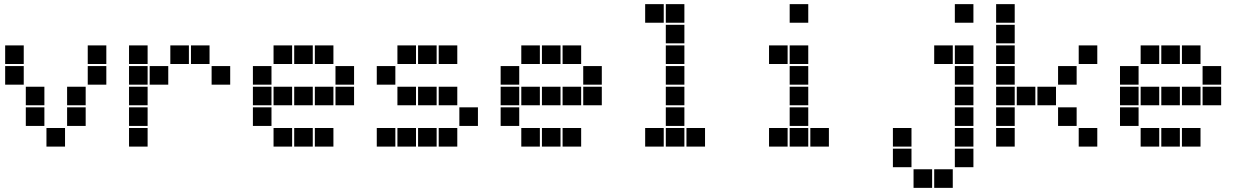

<svg xmlns="http://www.w3.org/2000/svg" viewBox="-20 -715 6040 930"><path d="M6 -495Q5 -495 5 -495Q5 -495 5 -494V-406Q5 -405 5 -405Q5 -405 6 -405H94Q95 -405 95 -405Q95 -405 95 -406V-494Q95 -495 95 -495Q95 -495 94 -495ZM406 -495Q405 -495 405 -495Q405 -495 405 -494V-406Q405 -405 405 -405Q405 -405 406 -405H494Q495 -405 495 -405Q495 -405 495 -406V-494Q495 -495 495 -495Q495 -495 494 -495ZM6 -395Q5 -395 5 -395Q5 -395 5 -394V-306Q5 -305 5 -305Q5 -305 6 -305H94Q95 -305 95 -305Q95 -305 95 -306V-394Q95 -395 95 -395Q95 -395 94 -395ZM406 -395Q405 -395 405 -395Q405 -395 405 -394V-306Q405 -305 405 -305Q405 -305 406 -305H494Q495 -305 495 -305Q495 -305 495 -306V-394Q495 -395 495 -395Q495 -395 494 -395ZM106 -295Q105 -295 105 -295Q105 -295 105 -294V-206Q105 -205 105 -205Q105 -205 106 -205H194Q195 -205 195 -205Q195 -205 195 -206V-294Q195 -295 195 -295Q195 -295 194 -295ZM306 -295Q305 -295 305 -295Q305 -295 305 -294V-206Q305 -205 305 -205Q305 -205 306 -205H394Q395 -205 395 -205Q395 -205 395 -206V-294Q395 -295 395 -295Q395 -295 394 -295ZM106 -195Q105 -195 105 -195Q105 -195 105 -194V-106Q105 -105 105 -105Q105 -105 106 -105H194Q195 -105 195 -105Q195 -105 195 -106V-194Q195 -195 195 -195Q195 -195 194 -195ZM306 -195Q305 -195 305 -195Q305 -195 305 -194V-106Q305 -105 305 -105Q305 -105 306 -105H394Q395 -105 395 -105Q395 -105 395 -106V-194Q395 -195 395 -195Q395 -195 394 -195ZM206 -95Q205 -95 205 -95Q205 -95 205 -94V-6Q205 -5 205 -5Q205 -5 206 -5H294Q295 -5 295 -5Q295 -5 295 -6V-94Q295 -95 295 -95Q295 -95 294 -95Z M606 -495Q605 -495 605 -495Q605 -495 605 -494V-406Q605 -405 605 -405Q605 -405 606 -405H694Q695 -405 695 -405Q695 -405 695 -406V-494Q695 -495 695 -495Q695 -495 694 -495ZM806 -495Q805 -495 805 -495Q805 -495 805 -494V-406Q805 -405 805 -405Q805 -405 806 -405H894Q895 -405 895 -405Q895 -405 895 -406V-494Q895 -495 895 -495Q895 -495 894 -495ZM906 -495Q905 -495 905 -495Q905 -495 905 -494V-406Q905 -405 905 -405Q905 -405 906 -405H994Q995 -405 995 -405Q995 -405 995 -406V-494Q995 -495 995 -495Q995 -495 994 -495ZM606 -395Q605 -395 605 -395Q605 -395 605 -394V-306Q605 -305 605 -305Q605 -305 606 -305H694Q695 -305 695 -305Q695 -305 695 -306V-394Q695 -395 695 -395Q695 -395 694 -395ZM706 -395Q705 -395 705 -395Q705 -395 705 -394V-306Q705 -305 705 -305Q705 -305 706 -305H794Q795 -305 795 -305Q795 -305 795 -306V-394Q795 -395 795 -395Q795 -395 794 -395ZM1006 -395Q1005 -395 1005 -395Q1005 -395 1005 -394V-306Q1005 -305 1005 -305Q1005 -305 1006 -305H1094Q1095 -305 1095 -305Q1095 -305 1095 -306V-394Q1095 -395 1095 -395Q1095 -395 1094 -395ZM606 -295Q605 -295 605 -295Q605 -295 605 -294V-206Q605 -205 605 -205Q605 -205 606 -205H694Q695 -205 695 -205Q695 -205 695 -206V-294Q695 -295 695 -295Q695 -295 694 -295ZM606 -195Q605 -195 605 -195Q605 -195 605 -194V-106Q605 -105 605 -105Q605 -105 606 -105H694Q695 -105 695 -105Q695 -105 695 -106V-194Q695 -195 695 -195Q695 -195 694 -195ZM606 -95Q605 -95 605 -95Q605 -95 605 -94V-6Q605 -5 605 -5Q605 -5 606 -5H694Q695 -5 695 -5Q695 -5 695 -6V-94Q695 -95 695 -95Q695 -95 694 -95Z M1306 -495Q1305 -495 1305 -495Q1305 -495 1305 -494V-406Q1305 -405 1305 -405Q1305 -405 1306 -405H1394Q1395 -405 1395 -405Q1395 -405 1395 -406V-494Q1395 -495 1395 -495Q1395 -495 1394 -495ZM1406 -495Q1405 -495 1405 -495Q1405 -495 1405 -494V-406Q1405 -405 1405 -405Q1405 -405 1406 -405H1494Q1495 -405 1495 -405Q1495 -405 1495 -406V-494Q1495 -495 1495 -495Q1495 -495 1494 -495ZM1506 -495Q1505 -495 1505 -495Q1505 -495 1505 -494V-406Q1505 -405 1505 -405Q1505 -405 1506 -405H1594Q1595 -405 1595 -405Q1595 -405 1595 -406V-494Q1595 -495 1595 -495Q1595 -495 1594 -495ZM1206 -395Q1205 -395 1205 -395Q1205 -395 1205 -394V-306Q1205 -305 1205 -305Q1205 -305 1206 -305H1294Q1295 -305 1295 -305Q1295 -305 1295 -306V-394Q1295 -395 1295 -395Q1295 -395 1294 -395ZM1606 -395Q1605 -395 1605 -395Q1605 -395 1605 -394V-306Q1605 -305 1605 -305Q1605 -305 1606 -305H1694Q1695 -305 1695 -305Q1695 -305 1695 -306V-394Q1695 -395 1695 -395Q1695 -395 1694 -395ZM1206 -295Q1205 -295 1205 -295Q1205 -295 1205 -294V-206Q1205 -205 1205 -205Q1205 -205 1206 -205H1294Q1295 -205 1295 -205Q1295 -205 1295 -206V-294Q1295 -295 1295 -295Q1295 -295 1294 -295ZM1306 -295Q1305 -295 1305 -295Q1305 -295 1305 -294V-206Q1305 -205 1305 -205Q1305 -205 1306 -205H1394Q1395 -205 1395 -205Q1395 -205 1395 -206V-294Q1395 -295 1395 -295Q1395 -295 1394 -295ZM1406 -295Q1405 -295 1405 -295Q1405 -295 1405 -294V-206Q1405 -205 1405 -205Q1405 -205 1406 -205H1494Q1495 -205 1495 -205Q1495 -205 1495 -206V-294Q1495 -295 1495 -295Q1495 -295 1494 -295ZM1506 -295Q1505 -295 1505 -295Q1505 -295 1505 -294V-206Q1505 -205 1505 -205Q1505 -205 1506 -205H1594Q1595 -205 1595 -205Q1595 -205 1595 -206V-294Q1595 -295 1595 -295Q1595 -295 1594 -295ZM1606 -295Q1605 -295 1605 -295Q1605 -295 1605 -294V-206Q1605 -205 1605 -205Q1605 -205 1606 -205H1694Q1695 -205 1695 -205Q1695 -205 1695 -206V-294Q1695 -295 1695 -295Q1695 -295 1694 -295ZM1206 -195Q1205 -195 1205 -195Q1205 -195 1205 -194V-106Q1205 -105 1205 -105Q1205 -105 1206 -105H1294Q1295 -105 1295 -105Q1295 -105 1295 -106V-194Q1295 -195 1295 -195Q1295 -195 1294 -195ZM1306 -95Q1305 -95 1305 -95Q1305 -95 1305 -94V-6Q1305 -5 1305 -5Q1305 -5 1306 -5H1394Q1395 -5 1395 -5Q1395 -5 1395 -6V-94Q1395 -95 1395 -95Q1395 -95 1394 -95ZM1406 -95Q1405 -95 1405 -95Q1405 -95 1405 -94V-6Q1405 -5 1405 -5Q1405 -5 1406 -5H1494Q1495 -5 1495 -5Q1495 -5 1495 -6V-94Q1495 -95 1495 -95Q1495 -95 1494 -95ZM1506 -95Q1505 -95 1505 -95Q1505 -95 1505 -94V-6Q1505 -5 1505 -5Q1505 -5 1506 -5H1594Q1595 -5 1595 -5Q1595 -5 1595 -6V-94Q1595 -95 1595 -95Q1595 -95 1594 -95Z M1906 -495Q1905 -495 1905 -495Q1905 -495 1905 -494V-406Q1905 -405 1905 -405Q1905 -405 1906 -405H1994Q1995 -405 1995 -405Q1995 -405 1995 -406V-494Q1995 -495 1995 -495Q1995 -495 1994 -495ZM2006 -495Q2005 -495 2005 -495Q2005 -495 2005 -494V-406Q2005 -405 2005 -405Q2005 -405 2006 -405H2094Q2095 -405 2095 -405Q2095 -405 2095 -406V-494Q2095 -495 2095 -495Q2095 -495 2094 -495ZM2106 -495Q2105 -495 2105 -495Q2105 -495 2105 -494V-406Q2105 -405 2105 -405Q2105 -405 2106 -405H2194Q2195 -405 2195 -405Q2195 -405 2195 -406V-494Q2195 -495 2195 -495Q2195 -495 2194 -495ZM1806 -395Q1805 -395 1805 -395Q1805 -395 1805 -394V-306Q1805 -305 1805 -305Q1805 -305 1806 -305H1894Q1895 -305 1895 -305Q1895 -305 1895 -306V-394Q1895 -395 1895 -395Q1895 -395 1894 -395ZM1906 -295Q1905 -295 1905 -295Q1905 -295 1905 -294V-206Q1905 -205 1905 -205Q1905 -205 1906 -205H1994Q1995 -205 1995 -205Q1995 -205 1995 -206V-294Q1995 -295 1995 -295Q1995 -295 1994 -295ZM2006 -295Q2005 -295 2005 -295Q2005 -295 2005 -294V-206Q2005 -205 2005 -205Q2005 -205 2006 -205H2094Q2095 -205 2095 -205Q2095 -205 2095 -206V-294Q2095 -295 2095 -295Q2095 -295 2094 -295ZM2106 -295Q2105 -295 2105 -295Q2105 -295 2105 -294V-206Q2105 -205 2105 -205Q2105 -205 2106 -205H2194Q2195 -205 2195 -205Q2195 -205 2195 -206V-294Q2195 -295 2195 -295Q2195 -295 2194 -295ZM2206 -195Q2205 -195 2205 -195Q2205 -195 2205 -194V-106Q2205 -105 2205 -105Q2205 -105 2206 -105H2294Q2295 -105 2295 -105Q2295 -105 2295 -106V-194Q2295 -195 2295 -195Q2295 -195 2294 -195ZM1806 -95Q1805 -95 1805 -95Q1805 -95 1805 -94V-6Q1805 -5 1805 -5Q1805 -5 1806 -5H1894Q1895 -5 1895 -5Q1895 -5 1895 -6V-94Q1895 -95 1895 -95Q1895 -95 1894 -95ZM1906 -95Q1905 -95 1905 -95Q1905 -95 1905 -94V-6Q1905 -5 1905 -5Q1905 -5 1906 -5H1994Q1995 -5 1995 -5Q1995 -5 1995 -6V-94Q1995 -95 1995 -95Q1995 -95 1994 -95ZM2006 -95Q2005 -95 2005 -95Q2005 -95 2005 -94V-6Q2005 -5 2005 -5Q2005 -5 2006 -5H2094Q2095 -5 2095 -5Q2095 -5 2095 -6V-94Q2095 -95 2095 -95Q2095 -95 2094 -95ZM2106 -95Q2105 -95 2105 -95Q2105 -95 2105 -94V-6Q2105 -5 2105 -5Q2105 -5 2106 -5H2194Q2195 -5 2195 -5Q2195 -5 2195 -6V-94Q2195 -95 2195 -95Q2195 -95 2194 -95Z M2506 -495Q2505 -495 2505 -495Q2505 -495 2505 -494V-406Q2505 -405 2505 -405Q2505 -405 2506 -405H2594Q2595 -405 2595 -405Q2595 -405 2595 -406V-494Q2595 -495 2595 -495Q2595 -495 2594 -495ZM2606 -495Q2605 -495 2605 -495Q2605 -495 2605 -494V-406Q2605 -405 2605 -405Q2605 -405 2606 -405H2694Q2695 -405 2695 -405Q2695 -405 2695 -406V-494Q2695 -495 2695 -495Q2695 -495 2694 -495ZM2706 -495Q2705 -495 2705 -495Q2705 -495 2705 -494V-406Q2705 -405 2705 -405Q2705 -405 2706 -405H2794Q2795 -405 2795 -405Q2795 -405 2795 -406V-494Q2795 -495 2795 -495Q2795 -495 2794 -495ZM2406 -395Q2405 -395 2405 -395Q2405 -395 2405 -394V-306Q2405 -305 2405 -305Q2405 -305 2406 -305H2494Q2495 -305 2495 -305Q2495 -305 2495 -306V-394Q2495 -395 2495 -395Q2495 -395 2494 -395ZM2806 -395Q2805 -395 2805 -395Q2805 -395 2805 -394V-306Q2805 -305 2805 -305Q2805 -305 2806 -305H2894Q2895 -305 2895 -305Q2895 -305 2895 -306V-394Q2895 -395 2895 -395Q2895 -395 2894 -395ZM2406 -295Q2405 -295 2405 -295Q2405 -295 2405 -294V-206Q2405 -205 2405 -205Q2405 -205 2406 -205H2494Q2495 -205 2495 -205Q2495 -205 2495 -206V-294Q2495 -295 2495 -295Q2495 -295 2494 -295ZM2506 -295Q2505 -295 2505 -295Q2505 -295 2505 -294V-206Q2505 -205 2505 -205Q2505 -205 2506 -205H2594Q2595 -205 2595 -205Q2595 -205 2595 -206V-294Q2595 -295 2595 -295Q2595 -295 2594 -295ZM2606 -295Q2605 -295 2605 -295Q2605 -295 2605 -294V-206Q2605 -205 2605 -205Q2605 -205 2606 -205H2694Q2695 -205 2695 -205Q2695 -205 2695 -206V-294Q2695 -295 2695 -295Q2695 -295 2694 -295ZM2706 -295Q2705 -295 2705 -295Q2705 -295 2705 -294V-206Q2705 -205 2705 -205Q2705 -205 2706 -205H2794Q2795 -205 2795 -205Q2795 -205 2795 -206V-294Q2795 -295 2795 -295Q2795 -295 2794 -295ZM2806 -295Q2805 -295 2805 -295Q2805 -295 2805 -294V-206Q2805 -205 2805 -205Q2805 -205 2806 -205H2894Q2895 -205 2895 -205Q2895 -205 2895 -206V-294Q2895 -295 2895 -295Q2895 -295 2894 -295ZM2406 -195Q2405 -195 2405 -195Q2405 -195 2405 -194V-106Q2405 -105 2405 -105Q2405 -105 2406 -105H2494Q2495 -105 2495 -105Q2495 -105 2495 -106V-194Q2495 -195 2495 -195Q2495 -195 2494 -195ZM2506 -95Q2505 -95 2505 -95Q2505 -95 2505 -94V-6Q2505 -5 2505 -5Q2505 -5 2506 -5H2594Q2595 -5 2595 -5Q2595 -5 2595 -6V-94Q2595 -95 2595 -95Q2595 -95 2594 -95ZM2606 -95Q2605 -95 2605 -95Q2605 -95 2605 -94V-6Q2605 -5 2605 -5Q2605 -5 2606 -5H2694Q2695 -5 2695 -5Q2695 -5 2695 -6V-94Q2695 -95 2695 -95Q2695 -95 2694 -95ZM2706 -95Q2705 -95 2705 -95Q2705 -95 2705 -94V-6Q2705 -5 2705 -5Q2705 -5 2706 -5H2794Q2795 -5 2795 -5Q2795 -5 2795 -6V-94Q2795 -95 2795 -95Q2795 -95 2794 -95Z M3106 -695Q3105 -695 3105 -695Q3105 -695 3105 -694V-606Q3105 -605 3105 -605Q3105 -605 3106 -605H3194Q3195 -605 3195 -605Q3195 -605 3195 -606V-694Q3195 -695 3195 -695Q3195 -695 3194 -695ZM3206 -695Q3205 -695 3205 -695Q3205 -695 3205 -694V-606Q3205 -605 3205 -605Q3205 -605 3206 -605H3294Q3295 -605 3295 -605Q3295 -605 3295 -606V-694Q3295 -695 3295 -695Q3295 -695 3294 -695ZM3206 -595Q3205 -595 3205 -595Q3205 -595 3205 -594V-506Q3205 -505 3205 -505Q3205 -505 3206 -505H3294Q3295 -505 3295 -505Q3295 -505 3295 -506V-594Q3295 -595 3295 -595Q3295 -595 3294 -595ZM3206 -495Q3205 -495 3205 -495Q3205 -495 3205 -494V-406Q3205 -405 3205 -405Q3205 -405 3206 -405H3294Q3295 -405 3295 -405Q3295 -405 3295 -406V-494Q3295 -495 3295 -495Q3295 -495 3294 -495ZM3206 -395Q3205 -395 3205 -395Q3205 -395 3205 -394V-306Q3205 -305 3205 -305Q3205 -305 3206 -305H3294Q3295 -305 3295 -305Q3295 -305 3295 -306V-394Q3295 -395 3295 -395Q3295 -395 3294 -395ZM3206 -295Q3205 -295 3205 -295Q3205 -295 3205 -294V-206Q3205 -205 3205 -205Q3205 -205 3206 -205H3294Q3295 -205 3295 -205Q3295 -205 3295 -206V-294Q3295 -295 3295 -295Q3295 -295 3294 -295ZM3206 -195Q3205 -195 3205 -195Q3205 -195 3205 -194V-106Q3205 -105 3205 -105Q3205 -105 3206 -105H3294Q3295 -105 3295 -105Q3295 -105 3295 -106V-194Q3295 -195 3295 -195Q3295 -195 3294 -195ZM3106 -95Q3105 -95 3105 -95Q3105 -95 3105 -94V-6Q3105 -5 3105 -5Q3105 -5 3106 -5H3194Q3195 -5 3195 -5Q3195 -5 3195 -6V-94Q3195 -95 3195 -95Q3195 -95 3194 -95ZM3206 -95Q3205 -95 3205 -95Q3205 -95 3205 -94V-6Q3205 -5 3205 -5Q3205 -5 3206 -5H3294Q3295 -5 3295 -5Q3295 -5 3295 -6V-94Q3295 -95 3295 -95Q3295 -95 3294 -95ZM3306 -95Q3305 -95 3305 -95Q3305 -95 3305 -94V-6Q3305 -5 3305 -5Q3305 -5 3306 -5H3394Q3395 -5 3395 -5Q3395 -5 3395 -6V-94Q3395 -95 3395 -95Q3395 -95 3394 -95Z M3806 -695Q3805 -695 3805 -695Q3805 -695 3805 -694V-606Q3805 -605 3805 -605Q3805 -605 3806 -605H3894Q3895 -605 3895 -605Q3895 -605 3895 -606V-694Q3895 -695 3895 -695Q3895 -695 3894 -695ZM3706 -495Q3705 -495 3705 -495Q3705 -495 3705 -494V-406Q3705 -405 3705 -405Q3705 -405 3706 -405H3794Q3795 -405 3795 -405Q3795 -405 3795 -406V-494Q3795 -495 3795 -495Q3795 -495 3794 -495ZM3806 -495Q3805 -495 3805 -495Q3805 -495 3805 -494V-406Q3805 -405 3805 -405Q3805 -405 3806 -405H3894Q3895 -405 3895 -405Q3895 -405 3895 -406V-494Q3895 -495 3895 -495Q3895 -495 3894 -495ZM3806 -395Q3805 -395 3805 -395Q3805 -395 3805 -394V-306Q3805 -305 3805 -305Q3805 -305 3806 -305H3894Q3895 -305 3895 -305Q3895 -305 3895 -306V-394Q3895 -395 3895 -395Q3895 -395 3894 -395ZM3806 -295Q3805 -295 3805 -295Q3805 -295 3805 -294V-206Q3805 -205 3805 -205Q3805 -205 3806 -205H3894Q3895 -205 3895 -205Q3895 -205 3895 -206V-294Q3895 -295 3895 -295Q3895 -295 3894 -295ZM3806 -195Q3805 -195 3805 -195Q3805 -195 3805 -194V-106Q3805 -105 3805 -105Q3805 -105 3806 -105H3894Q3895 -105 3895 -105Q3895 -105 3895 -106V-194Q3895 -195 3895 -195Q3895 -195 3894 -195ZM3706 -95Q3705 -95 3705 -95Q3705 -95 3705 -94V-6Q3705 -5 3705 -5Q3705 -5 3706 -5H3794Q3795 -5 3795 -5Q3795 -5 3795 -6V-94Q3795 -95 3795 -95Q3795 -95 3794 -95ZM3806 -95Q3805 -95 3805 -95Q3805 -95 3805 -94V-6Q3805 -5 3805 -5Q3805 -5 3806 -5H3894Q3895 -5 3895 -5Q3895 -5 3895 -6V-94Q3895 -95 3895 -95Q3895 -95 3894 -95ZM3906 -95Q3905 -95 3905 -95Q3905 -95 3905 -94V-6Q3905 -5 3905 -5Q3905 -5 3906 -5H3994Q3995 -5 3995 -5Q3995 -5 3995 -6V-94Q3995 -95 3995 -95Q3995 -95 3994 -95Z M4606 -695Q4605 -695 4605 -695Q4605 -695 4605 -694V-606Q4605 -605 4605 -605Q4605 -605 4606 -605H4694Q4695 -605 4695 -605Q4695 -605 4695 -606V-694Q4695 -695 4695 -695Q4695 -695 4694 -695ZM4506 -495Q4505 -495 4505 -495Q4505 -495 4505 -494V-406Q4505 -405 4505 -405Q4505 -405 4506 -405H4594Q4595 -405 4595 -405Q4595 -405 4595 -406V-494Q4595 -495 4595 -495Q4595 -495 4594 -495ZM4606 -495Q4605 -495 4605 -495Q4605 -495 4605 -494V-406Q4605 -405 4605 -405Q4605 -405 4606 -405H4694Q4695 -405 4695 -405Q4695 -405 4695 -406V-494Q4695 -495 4695 -495Q4695 -495 4694 -495ZM4606 -395Q4605 -395 4605 -395Q4605 -395 4605 -394V-306Q4605 -305 4605 -305Q4605 -305 4606 -305H4694Q4695 -305 4695 -305Q4695 -305 4695 -306V-394Q4695 -395 4695 -395Q4695 -395 4694 -395ZM4606 -295Q4605 -295 4605 -295Q4605 -295 4605 -294V-206Q4605 -205 4605 -205Q4605 -205 4606 -205H4694Q4695 -205 4695 -205Q4695 -205 4695 -206V-294Q4695 -295 4695 -295Q4695 -295 4694 -295ZM4606 -195Q4605 -195 4605 -195Q4605 -195 4605 -194V-106Q4605 -105 4605 -105Q4605 -105 4606 -105H4694Q4695 -105 4695 -105Q4695 -105 4695 -106V-194Q4695 -195 4695 -195Q4695 -195 4694 -195ZM4306 -95Q4305 -95 4305 -95Q4305 -95 4305 -94V-6Q4305 -5 4305 -5Q4305 -5 4306 -5H4394Q4395 -5 4395 -5Q4395 -5 4395 -6V-94Q4395 -95 4395 -95Q4395 -95 4394 -95ZM4606 -95Q4605 -95 4605 -95Q4605 -95 4605 -94V-6Q4605 -5 4605 -5Q4605 -5 4606 -5H4694Q4695 -5 4695 -5Q4695 -5 4695 -6V-94Q4695 -95 4695 -95Q4695 -95 4694 -95ZM4306 5Q4305 5 4305 5Q4305 5 4305 6V94Q4305 95 4305 95Q4305 95 4306 95H4394Q4395 95 4395 95Q4395 95 4395 94V6Q4395 5 4395 5Q4395 5 4394 5ZM4606 5Q4605 5 4605 5Q4605 5 4605 6V94Q4605 95 4605 95Q4605 95 4606 95H4694Q4695 95 4695 95Q4695 95 4695 94V6Q4695 5 4695 5Q4695 5 4694 5ZM4406 105Q4405 105 4405 105Q4405 105 4405 106V194Q4405 195 4405 195Q4405 195 4406 195H4494Q4495 195 4495 195Q4495 195 4495 194V106Q4495 105 4495 105Q4495 105 4494 105ZM4506 105Q4505 105 4505 105Q4505 105 4505 106V194Q4505 195 4505 195Q4505 195 4506 195H4594Q4595 195 4595 195Q4595 195 4595 194V106Q4595 105 4595 105Q4595 105 4594 105Z M4806 -695Q4805 -695 4805 -695Q4805 -695 4805 -694V-606Q4805 -605 4805 -605Q4805 -605 4806 -605H4894Q4895 -605 4895 -605Q4895 -605 4895 -606V-694Q4895 -695 4895 -695Q4895 -695 4894 -695ZM4806 -595Q4805 -595 4805 -595Q4805 -595 4805 -594V-506Q4805 -505 4805 -505Q4805 -505 4806 -505H4894Q4895 -505 4895 -505Q4895 -505 4895 -506V-594Q4895 -595 4895 -595Q4895 -595 4894 -595ZM4806 -495Q4805 -495 4805 -495Q4805 -495 4805 -494V-406Q4805 -405 4805 -405Q4805 -405 4806 -405H4894Q4895 -405 4895 -405Q4895 -405 4895 -406V-494Q4895 -495 4895 -495Q4895 -495 4894 -495ZM5206 -495Q5205 -495 5205 -495Q5205 -495 5205 -494V-406Q5205 -405 5205 -405Q5205 -405 5206 -405H5294Q5295 -405 5295 -405Q5295 -405 5295 -406V-494Q5295 -495 5295 -495Q5295 -495 5294 -495ZM4806 -395Q4805 -395 4805 -395Q4805 -395 4805 -394V-306Q4805 -305 4805 -305Q4805 -305 4806 -305H4894Q4895 -305 4895 -305Q4895 -305 4895 -306V-394Q4895 -395 4895 -395Q4895 -395 4894 -395ZM5106 -395Q5105 -395 5105 -395Q5105 -395 5105 -394V-306Q5105 -305 5105 -305Q5105 -305 5106 -305H5194Q5195 -305 5195 -305Q5195 -305 5195 -306V-394Q5195 -395 5195 -395Q5195 -395 5194 -395ZM4806 -295Q4805 -295 4805 -295Q4805 -295 4805 -294V-206Q4805 -205 4805 -205Q4805 -205 4806 -205H4894Q4895 -205 4895 -205Q4895 -205 4895 -206V-294Q4895 -295 4895 -295Q4895 -295 4894 -295ZM4906 -295Q4905 -295 4905 -295Q4905 -295 4905 -294V-206Q4905 -205 4905 -205Q4905 -205 4906 -205H4994Q4995 -205 4995 -205Q4995 -205 4995 -206V-294Q4995 -295 4995 -295Q4995 -295 4994 -295ZM5006 -295Q5005 -295 5005 -295Q5005 -295 5005 -294V-206Q5005 -205 5005 -205Q5005 -205 5006 -205H5094Q5095 -205 5095 -205Q5095 -205 5095 -206V-294Q5095 -295 5095 -295Q5095 -295 5094 -295ZM4806 -195Q4805 -195 4805 -195Q4805 -195 4805 -194V-106Q4805 -105 4805 -105Q4805 -105 4806 -105H4894Q4895 -105 4895 -105Q4895 -105 4895 -106V-194Q4895 -195 4895 -195Q4895 -195 4894 -195ZM5106 -195Q5105 -195 5105 -195Q5105 -195 5105 -194V-106Q5105 -105 5105 -105Q5105 -105 5106 -105H5194Q5195 -105 5195 -105Q5195 -105 5195 -106V-194Q5195 -195 5195 -195Q5195 -195 5194 -195ZM4806 -95Q4805 -95 4805 -95Q4805 -95 4805 -94V-6Q4805 -5 4805 -5Q4805 -5 4806 -5H4894Q4895 -5 4895 -5Q4895 -5 4895 -6V-94Q4895 -95 4895 -95Q4895 -95 4894 -95ZM5206 -95Q5205 -95 5205 -95Q5205 -95 5205 -94V-6Q5205 -5 5205 -5Q5205 -5 5206 -5H5294Q5295 -5 5295 -5Q5295 -5 5295 -6V-94Q5295 -95 5295 -95Q5295 -95 5294 -95Z M5506 -495Q5505 -495 5505 -495Q5505 -495 5505 -494V-406Q5505 -405 5505 -405Q5505 -405 5506 -405H5594Q5595 -405 5595 -405Q5595 -405 5595 -406V-494Q5595 -495 5595 -495Q5595 -495 5594 -495ZM5606 -495Q5605 -495 5605 -495Q5605 -495 5605 -494V-406Q5605 -405 5605 -405Q5605 -405 5606 -405H5694Q5695 -405 5695 -405Q5695 -405 5695 -406V-494Q5695 -495 5695 -495Q5695 -495 5694 -495ZM5706 -495Q5705 -495 5705 -495Q5705 -495 5705 -494V-406Q5705 -405 5705 -405Q5705 -405 5706 -405H5794Q5795 -405 5795 -405Q5795 -405 5795 -406V-494Q5795 -495 5795 -495Q5795 -495 5794 -495ZM5406 -395Q5405 -395 5405 -395Q5405 -395 5405 -394V-306Q5405 -305 5405 -305Q5405 -305 5406 -305H5494Q5495 -305 5495 -305Q5495 -305 5495 -306V-394Q5495 -395 5495 -395Q5495 -395 5494 -395ZM5806 -395Q5805 -395 5805 -395Q5805 -395 5805 -394V-306Q5805 -305 5805 -305Q5805 -305 5806 -305H5894Q5895 -305 5895 -305Q5895 -305 5895 -306V-394Q5895 -395 5895 -395Q5895 -395 5894 -395ZM5406 -295Q5405 -295 5405 -295Q5405 -295 5405 -294V-206Q5405 -205 5405 -205Q5405 -205 5406 -205H5494Q5495 -205 5495 -205Q5495 -205 5495 -206V-294Q5495 -295 5495 -295Q5495 -295 5494 -295ZM5506 -295Q5505 -295 5505 -295Q5505 -295 5505 -294V-206Q5505 -205 5505 -205Q5505 -205 5506 -205H5594Q5595 -205 5595 -205Q5595 -205 5595 -206V-294Q5595 -295 5595 -295Q5595 -295 5594 -295ZM5606 -295Q5605 -295 5605 -295Q5605 -295 5605 -294V-206Q5605 -205 5605 -205Q5605 -205 5606 -205H5694Q5695 -205 5695 -205Q5695 -205 5695 -206V-294Q5695 -295 5695 -295Q5695 -295 5694 -295ZM5706 -295Q5705 -295 5705 -295Q5705 -295 5705 -294V-206Q5705 -205 5705 -205Q5705 -205 5706 -205H5794Q5795 -205 5795 -205Q5795 -205 5795 -206V-294Q5795 -295 5795 -295Q5795 -295 5794 -295ZM5806 -295Q5805 -295 5805 -295Q5805 -295 5805 -294V-206Q5805 -205 5805 -205Q5805 -205 5806 -205H5894Q5895 -205 5895 -205Q5895 -205 5895 -206V-294Q5895 -295 5895 -295Q5895 -295 5894 -295ZM5406 -195Q5405 -195 5405 -195Q5405 -195 5405 -194V-106Q5405 -105 5405 -105Q5405 -105 5406 -105H5494Q5495 -105 5495 -105Q5495 -105 5495 -106V-194Q5495 -195 5495 -195Q5495 -195 5494 -195ZM5506 -95Q5505 -95 5505 -95Q5505 -95 5505 -94V-6Q5505 -5 5505 -5Q5505 -5 5506 -5H5594Q5595 -5 5595 -5Q5595 -5 5595 -6V-94Q5595 -95 5595 -95Q5595 -95 5594 -95ZM5606 -95Q5605 -95 5605 -95Q5605 -95 5605 -94V-6Q5605 -5 5605 -5Q5605 -5 5606 -5H5694Q5695 -5 5695 -5Q5695 -5 5695 -6V-94Q5695 -95 5695 -95Q5695 -95 5694 -95ZM5706 -95Q5705 -95 5705 -95Q5705 -95 5705 -94V-6Q5705 -5 5705 -5Q5705 -5 5706 -5H5794Q5795 -5 5795 -5Q5795 -5 5795 -6V-94Q5795 -95 5795 -95Q5795 -95 5794 -95Z"/></svg>

Font: Doto Black
Style: Regular
Weight: 900
Monospace: yes
Version: Version 1.000